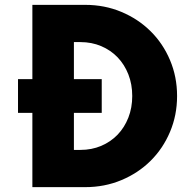

<svg xmlns="http://www.w3.org/2000/svg" viewBox="-20 -770 769 790"><path d="M113.2 -444.5V-750H330.5Q410.5 -750 479.3 -721.1Q548.2 -692.3 599.3 -641.8Q650.5 -591.4 679.5 -522.7Q708.6 -454.1 708.6 -375Q708.6 -295.9 679.5 -227.3Q650.5 -158.6 599.5 -108.2Q548.6 -57.7 479.5 -28.9Q410.5 0 330.5 0H113.2V-305.5H54.1V-444.5ZM284.1 -444.5H398.6V-305.5H284.1V-153.2H310.9Q357.3 -153.2 396.4 -169.8Q435.5 -186.4 463.9 -215.9Q492.3 -245.5 508.2 -286.1Q524.1 -326.8 524.1 -375Q524.1 -423.2 508.2 -463.9Q492.3 -504.5 463.9 -534.1Q435.5 -563.6 396.4 -580.2Q357.3 -596.8 310.9 -596.8H284.1Z"/></svg>

Font: Spartan ExtBd
Style: Regular
Weight: 800
Designer: Matt Bailey, Mirko Velimirovic
Foundry: Matt Bailey
Version: Version 1.005